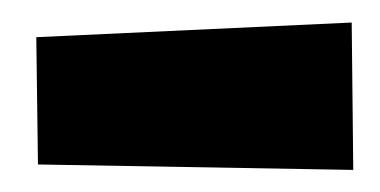

<svg xmlns="http://www.w3.org/2000/svg" viewBox="-20 72 342 173"><path d="M298.3 225.1 296.9 92.3 12.7 105.5 14.2 220.2Z"/></svg>

Font: Luckiest Guy
Style: Regular
Weight: 400
Designer: Astigmatic (AOETI)
Foundry: Astigmatic (AOETI)
Version: Version 1.001